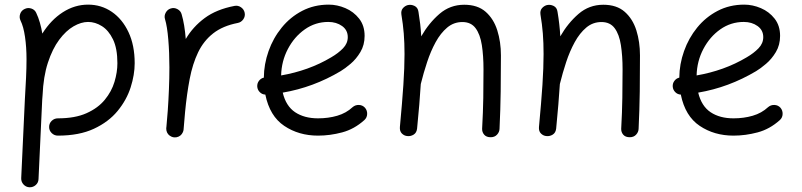

<svg xmlns="http://www.w3.org/2000/svg" viewBox="-20 -545 3397 813"><path d="M188 -7.3Q188 -22.9 199 -33.4Q210 -43.9 225.1 -43.9Q297.9 -43.9 346.4 -65.7Q395 -87.4 423.8 -122.6Q452.6 -157.7 464.8 -198.5Q477.1 -239.3 477.1 -277.3Q477.1 -339.8 458.5 -378.2Q439.9 -416.5 411.6 -434.3Q383.3 -452.1 353 -452.1Q323.7 -452.1 291.5 -433.6Q259.3 -415 230.7 -376.7Q202.1 -338.4 182.9 -279.8Q163.6 -221.2 160.2 -140.6Q160.2 -137.7 159.7 -134.8Q159.2 -126.5 158.7 -121.6L143.1 213.4Q142.6 228.5 131.3 238.5Q120.1 248.5 104.5 248Q89.4 247.1 79.3 235.8Q69.3 224.6 69.8 209.5L85.4 -125.5Q88.4 -173.3 90.3 -215.3Q92.3 -257.3 92.3 -294.4Q92.3 -345.2 85.9 -388.9Q79.6 -432.6 66.9 -458Q60.5 -471.7 65.4 -486.1Q70.3 -500.5 84 -506.8Q97.7 -513.7 112.3 -509Q127 -504.4 133.3 -490.7Q142.6 -471.2 148.9 -449Q155.3 -426.8 159.2 -402.8Q195.8 -460.9 246.1 -493.2Q296.4 -525.4 353 -525.4Q408.7 -525.4 453.4 -494.9Q498 -464.4 524.2 -408.7Q550.3 -353 550.3 -277.3Q550.3 -228.5 533.2 -175Q516.1 -121.6 478 -75.2Q439.9 -28.8 377.7 0.2Q315.4 29.3 225.1 29.3Q210 29.3 199 18.6Q188 7.8 188 -7.3Z M716.8 36.6Q711.9 36.1 707.5 34.2Q707.5 34.2 707.5 34.2Q706.5 33.7 706.1 33.7Q688.5 25.9 684.6 7.3Q684.6 6.8 684.6 6.3Q684.6 6.3 684.6 5.4Q683.6 1 684.1 -3.9Q684.1 -5.9 684.6 -7.3Q686 -24.9 687.5 -42.2Q689 -59.6 690.4 -76.7Q693.4 -119.1 695.3 -166.3Q697.3 -213.4 697.3 -259.8Q697.3 -322.3 692.6 -377.7Q688 -433.1 678.7 -463.9Q674.3 -478 681.9 -491.7Q689.5 -505.4 703.6 -509.3Q717.8 -513.7 731.4 -506.3Q745.1 -499 749 -484.9Q755.4 -463.4 759.8 -436.8Q764.2 -410.2 766.6 -379.9Q796.9 -431.6 846.7 -468.5Q896.5 -505.4 973.1 -520Q987.8 -522.9 1000.5 -514.2Q1013.2 -505.4 1016.1 -490.7Q1019 -476.1 1010.3 -463.4Q1001.5 -450.7 986.8 -447.8Q923.3 -435.5 882.8 -403.8Q842.3 -372.1 818.8 -323.2Q795.4 -274.4 783.2 -210.7Q771 -147 763.7 -70.8Q760.7 -31.2 757.3 3.9Q756.8 8.8 754.9 13.2Q754.9 13.2 754.9 13.2Q754.4 14.2 754.4 14.6Q746.6 32.2 728 36.1Q727.5 36.1 727.1 36.1Q726.6 36.1 726.1 36.1Q721.7 37.1 716.8 36.6Z M1522.9 -36.6Q1480 2 1428.7 15.6Q1377.4 29.3 1326.7 29.3Q1245.1 29.3 1183.6 -12Q1122.1 -53.2 1103.5 -144.5Q1089.8 -145 1080.1 -154.8Q1070.3 -164.6 1069.3 -178.2Q1068.4 -191.9 1076.4 -202.6Q1084.5 -213.4 1097.2 -216.3Q1097.7 -273.4 1117.2 -328.6Q1136.7 -383.8 1172.9 -428.2Q1209 -472.7 1259.5 -499Q1310.1 -525.4 1372.1 -525.4Q1407.7 -525.4 1442.6 -510.5Q1477.5 -495.6 1500.7 -466.1Q1523.9 -436.5 1523.9 -393.1Q1523.9 -354.5 1506.1 -324.7Q1488.3 -294.9 1464.4 -274.7Q1440.4 -254.4 1422.4 -243.7Q1306.6 -174.8 1177.2 -152.8Q1190.9 -95.7 1229.7 -69.8Q1268.6 -43.9 1326.7 -43.9Q1370.1 -43.9 1408 -54.9Q1445.8 -65.9 1473.1 -91.3Q1484.4 -101.1 1499.8 -100.6Q1515.1 -100.1 1525.4 -88.9Q1535.2 -77.6 1534.7 -62.3Q1534.2 -46.9 1522.9 -36.6ZM1370.1 -452.1Q1315.4 -452.1 1270.8 -420.7Q1226.1 -389.2 1199 -337.6Q1171.9 -286.1 1170.4 -225.6Q1227.5 -235.4 1281.2 -254.6Q1335 -273.9 1382.3 -302.2Q1412.6 -319.8 1432.6 -340.6Q1452.6 -361.3 1452.6 -387.7Q1452.6 -417.5 1428.5 -434.8Q1404.3 -452.1 1370.1 -452.1Z M1673.3 -7.3Q1683.1 -111.8 1688 -185.5Q1692.9 -259.3 1692.9 -315.9Q1692.9 -363.3 1689.7 -403.1Q1686.5 -442.9 1679.7 -482.9Q1677.2 -500 1685.8 -510Q1694.3 -520 1706.5 -523.4Q1720.7 -526.9 1735.1 -520Q1749.5 -513.2 1752 -494.6Q1756.3 -468.8 1759.3 -443.1Q1762.2 -417.5 1763.7 -391.1Q1795.9 -447.3 1840.8 -486.1Q1885.7 -524.9 1945.8 -524.9Q2002.4 -524.9 2036.4 -495.1Q2070.3 -465.3 2085.7 -416.5Q2101.1 -367.7 2101.1 -310.5Q2101.1 -234.4 2100.1 -157.7Q2099.1 -81.1 2095.2 0.5Q2094.7 14.2 2084.7 25.1Q2074.7 36.1 2057.6 36.1Q2039.6 36.1 2030.3 25.4Q2021 14.6 2021.5 0Q2025.4 -69.8 2026.4 -130.4Q2027.3 -190.9 2027.3 -251.5Q2027.3 -308.6 2020.3 -354Q2013.2 -399.4 1993.9 -425.5Q1974.6 -451.7 1938 -451.7Q1901.4 -451.7 1873.5 -428.2Q1845.7 -404.8 1824.7 -366.5Q1803.7 -328.1 1788.6 -282.2Q1773.4 -236.3 1762.2 -190.9Q1761.7 -189.5 1761.7 -188.5Q1759.3 -148.4 1755.4 -101.8Q1751.5 -55.2 1746.1 -0.5Q1744.1 17.1 1731.7 24.9Q1719.2 32.7 1705.1 31.2Q1691.9 30.3 1681.9 20.5Q1671.9 10.7 1673.3 -7.3Z M2262.2 -7.3Q2272 -111.8 2276.9 -185.5Q2281.7 -259.3 2281.7 -315.9Q2281.7 -363.3 2278.6 -403.1Q2275.4 -442.9 2268.6 -482.9Q2266.1 -500 2274.7 -510Q2283.2 -520 2295.4 -523.4Q2309.6 -526.9 2324 -520Q2338.4 -513.2 2340.8 -494.6Q2345.2 -468.8 2348.1 -443.1Q2351.1 -417.5 2352.5 -391.1Q2384.8 -447.3 2429.7 -486.1Q2474.6 -524.9 2534.7 -524.9Q2591.3 -524.9 2625.2 -495.1Q2659.2 -465.3 2674.6 -416.5Q2689.9 -367.7 2689.9 -310.5Q2689.9 -234.4 2689 -157.7Q2688 -81.1 2684.1 0.5Q2683.6 14.2 2673.6 25.1Q2663.6 36.1 2646.5 36.1Q2628.4 36.1 2619.1 25.4Q2609.9 14.6 2610.4 0Q2614.3 -69.8 2615.2 -130.4Q2616.2 -190.9 2616.2 -251.5Q2616.2 -308.6 2609.1 -354Q2602.1 -399.4 2582.8 -425.5Q2563.5 -451.7 2526.9 -451.7Q2490.2 -451.7 2462.4 -428.2Q2434.6 -404.8 2413.6 -366.5Q2392.6 -328.1 2377.4 -282.2Q2362.3 -236.3 2351.1 -190.9Q2350.6 -189.5 2350.6 -188.5Q2348.1 -148.4 2344.2 -101.8Q2340.3 -55.2 2335 -0.5Q2333 17.1 2320.6 24.9Q2308.1 32.7 2293.9 31.2Q2280.8 30.3 2270.8 20.5Q2260.7 10.7 2262.2 -7.3Z M3282.2 -36.6Q3239.3 2 3188 15.6Q3136.7 29.3 3085.9 29.3Q3004.4 29.3 2942.9 -12Q2881.3 -53.2 2862.8 -144.5Q2849.1 -145 2839.4 -154.8Q2829.6 -164.6 2828.6 -178.2Q2827.6 -191.9 2835.7 -202.6Q2843.8 -213.4 2856.4 -216.3Q2856.9 -273.4 2876.5 -328.6Q2896 -383.8 2932.1 -428.2Q2968.3 -472.7 3018.8 -499Q3069.3 -525.4 3131.3 -525.4Q3167 -525.4 3201.9 -510.5Q3236.8 -495.6 3260 -466.1Q3283.2 -436.5 3283.2 -393.1Q3283.2 -354.5 3265.4 -324.7Q3247.6 -294.9 3223.6 -274.7Q3199.7 -254.4 3181.6 -243.7Q3065.9 -174.8 2936.5 -152.8Q2950.2 -95.7 2989 -69.8Q3027.8 -43.9 3085.9 -43.9Q3129.4 -43.9 3167.2 -54.9Q3205.1 -65.9 3232.4 -91.3Q3243.7 -101.1 3259 -100.6Q3274.4 -100.1 3284.7 -88.9Q3294.4 -77.6 3293.9 -62.3Q3293.5 -46.9 3282.2 -36.6ZM3129.4 -452.1Q3074.7 -452.1 3030 -420.7Q2985.4 -389.2 2958.3 -337.6Q2931.2 -286.1 2929.7 -225.6Q2986.8 -235.4 3040.5 -254.6Q3094.2 -273.9 3141.6 -302.2Q3171.9 -319.8 3191.9 -340.6Q3211.9 -361.3 3211.9 -387.7Q3211.9 -417.5 3187.7 -434.8Q3163.6 -452.1 3129.4 -452.1Z"/></svg>

Font: Mikhak-FD Regular
Style: FD-Regular
Weight: 400
Designer: Amin Abedi
Version: Version 3.2